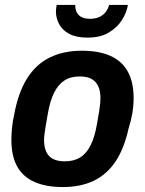

<svg xmlns="http://www.w3.org/2000/svg" viewBox="-20 -744 586 776"><path d="M234 12Q166 12 119.5 -8.5Q73 -29 49.5 -71Q26 -113 26 -179Q26 -202 28.5 -227.5Q31 -253 37 -279Q53 -368 88.5 -425.5Q124 -483 180 -511Q236 -539 311 -539Q379 -539 425.5 -518.5Q472 -498 496 -455.5Q520 -413 520 -347Q520 -317 515 -287Q510 -257 500 -226Q482 -144 447 -91.5Q412 -39 359 -13.5Q306 12 234 12ZM242 -92Q279 -92 304.5 -108Q330 -124 346.5 -157.5Q363 -191 372 -243Q378 -276 381 -295.5Q384 -315 385 -326.5Q386 -338 386 -347Q386 -376 377 -395.5Q368 -415 350 -425Q332 -435 302 -435Q265 -435 240 -418.5Q215 -402 198.5 -369Q182 -336 173 -283Q167 -251 164 -231Q161 -211 159.5 -199.5Q158 -188 158 -179Q158 -150 167 -130.5Q176 -111 194.5 -101.5Q213 -92 242 -92ZM334 -592Q288 -592 260 -607Q232 -622 219 -646.5Q206 -671 206 -698Q206 -704 207 -710.5Q208 -717 209 -724H284Q284 -706 290.5 -693.5Q297 -681 310.5 -674.5Q324 -668 343 -668Q368 -668 384 -676.5Q400 -685 409 -698Q418 -711 421 -724H497Q492 -693 472.5 -662.5Q453 -632 419 -612Q385 -592 334 -592Z"/></svg>

Font: Archivo SemiCondensed
Style: Bold Italic
Weight: 700
Width: 4
Italic angle: -10°
Designer: Hector Gatti
Foundry: Omnibus-Type
Version: Version 2.001